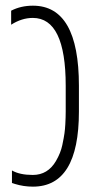

<svg xmlns="http://www.w3.org/2000/svg" viewBox="-20 -660 350 689"><path d="M98.1 -639.6Q263.2 -639.6 263.2 -352.1V-259.8Q263.2 9.8 98.1 9.8Q64.5 9.8 33.2 0L22.9 -3.4V-48.3Q50.8 -32.2 97.7 -32.2Q151.4 -32.2 180.7 -82Q197.8 -111.3 203.6 -139.4Q209.5 -167.5 211.4 -181.9Q213.4 -196.3 214.4 -214.4Q215.8 -241.2 215.8 -259.8V-352.1Q215.8 -595.7 97.7 -595.7Q58.1 -595.7 20 -571.3V-621.6Q54.7 -639.6 98.1 -639.6Z"/></svg>

Font: Open Sans Hebrew Condensed Light
Style: Regular
Weight: 300
Width: 3
Foundry: Ascender Corporation, Yanek Iontef
Version: Version 2.001;PS 002.001;hotconv 1.0.70;makeotf.lib2.5.58329